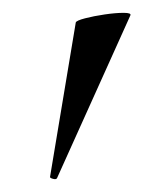

<svg xmlns="http://www.w3.org/2000/svg" viewBox="-20 -751 252 299"><path d="M69 -474Q68 -471 62.5 -472.5Q57 -474 58 -476L98 -716Q99 -719 112.5 -722.5Q126 -726 143 -728.5Q160 -731 172.5 -731Q185 -731 183 -727Z"/></svg>

Font: Cormorant Infant Light SemiBold
Style: Regular
Weight: 600
Version: Version 4.001